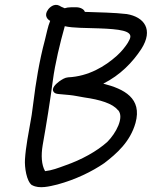

<svg xmlns="http://www.w3.org/2000/svg" viewBox="-20 -716 626 792"><path d="M187 -630C177 -606 172 -577 165 -550C142 -465 127 -370 118 -296C114 -270 112 -246 108 -226C98 -169 86 -109 83 -58C81 -27 89 32 112 48H113C142 64 184 53 217 45C291 25 359 -8 410 -43C461 -82 517 -131 539 -209C567 -311 492 -349 406 -371C476 -406 527 -459 563 -514C614 -594 575 -646 503 -658C452 -664 388 -665 330 -667C327 -678 311 -686 295 -686H284C276 -686 268 -686 260 -685H259L247 -682L233 -688L224 -693C203 -703 184 -685 178 -676C160 -651 177 -635 187 -630ZM467 -262C494 -232 458 -166 423 -131C380 -92 316 -57 250 -34C220 -23 194 -13 166 -10C151 -36 149 -75 156 -117C172 -207 186 -294 198 -384C207 -453 228 -540 247 -607V-608C281 -600 335 -601 388 -599C473 -596 525 -589 517 -560C516 -555 512 -548 507 -539C496 -522 482 -504 462 -486C413 -442 345 -401 261 -397C248 -396 237 -389 224 -380C214 -372 189 -353 202 -336C207 -330 214 -329 223 -328C231 -327 247 -326 267 -324C287 -322 304 -318 328 -314C392 -305 445 -289 466 -262Z"/></svg>

Font: Stray Cat
Style: ExBdExtObl
Weight: 800
Version: Version 1.0